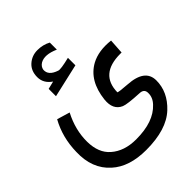

<svg xmlns="http://www.w3.org/2000/svg" viewBox="-207 -651 944 944"><g transform="rotate(-45 264.5 -179.0)"><path d="M166 -378Q126 -405 126 -448.5Q126 -492 154 -517Q182 -542 220.5 -542Q259 -542 290 -525V-476Q229 -503 194 -483Q176 -472 173 -453Q170 -415 222 -398Q235 -393 300 -409V-357L125 -317V-368ZM254 112Q376 112 433 50Q458 24 457 -8Q457 -36 426 -37Q344 -41 323 -50Q275 -71 282 -137Q295 -254 377 -299Q431 -328 510 -319L505 -241H496Q354 -241 352 -117Q359 -113 415 -109Q529 -102 529 -23Q529 57 463 119Q394 184 252 184Q135 184 70 125Q-2 61 2 -53Q4 -152 49 -233L116 -213Q74 -132 75 -50Q76 28 122 68Q172 112 254 112Z"/></g></svg>

Font: Vazir Code
Style: Code
Weight: 400
Foundry: DejaVu fonts team - Redesigned by Saber Rastikerdar
Version: Version 1.1.2